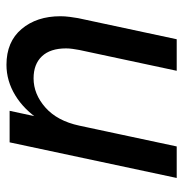

<svg xmlns="http://www.w3.org/2000/svg" viewBox="-6 -564 580 609"><g transform="rotate(90 284.5 -260.0)"><path d="M186 10Q113 10 72.5 -38Q32 -86 32 -161Q32 -175 34 -190.5Q36 -206 38 -217L105 -530H205L139 -221Q137 -210 135.5 -199.5Q134 -189 134 -179Q134 -129 159 -102.5Q184 -76 229 -76Q279 -76 321.5 -113.5Q364 -151 379 -221L445 -530H545L432 0H332L369 -172L412 -221Q397 -150 363 -98Q329 -46 283 -18Q237 10 186 10Z"/></g></svg>

Font: Radio Canada Big
Style: Italic
Weight: 400
Italic angle: -12°
Designer: Étienne Aubert Bonn
Foundry: Coppers and Brasses
Version: Version 1.001